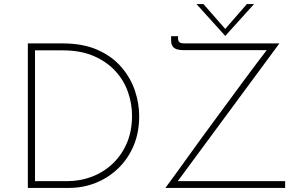

<svg xmlns="http://www.w3.org/2000/svg" viewBox="-20 -918 1471 938"><path d="M116 0V-706H284Q386 -706 457.5 -674Q529 -642 574 -589Q619 -536 639.5 -474Q660 -412 660 -351Q660 -270 632.5 -205.5Q605 -141 557 -95Q509 -49 447.5 -24.5Q386 0 318 0ZM151 -33H307Q372 -33 429.5 -55Q487 -77 531 -119Q575 -161 600 -219.5Q625 -278 625 -353Q625 -412 605 -469Q585 -526 543 -571.5Q501 -617 437.5 -644.5Q374 -672 286 -672H151ZM788 0Q815 -36 844.5 -77Q874 -118 906 -162.5Q938 -207 971.5 -253Q1005 -299 1039 -345Q1073 -391 1106.5 -436.5Q1140 -482 1172 -525.5Q1204 -569 1233.5 -608Q1263 -647 1290 -682L1298 -673H877Q859 -673 845 -677Q831 -681 823.5 -691.5Q816 -702 816 -721V-741H850V-729Q850 -718 856.5 -712Q863 -706 880 -706H1345L844 -27L841 -33H1373V0ZM974 -898 1088 -768 1071 -766 1186 -898H1221L1081 -743H1080L940 -898Z"/></svg>

Font: Josefin Sans ExtraLight
Style: Regular
Weight: 250
Designer: Santiago Orozco
Foundry: Typemade
Version: Version 2.000